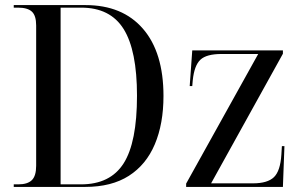

<svg xmlns="http://www.w3.org/2000/svg" viewBox="-20 -734 1187 754"><path d="M34 0V-10H52Q88 -10 105 -26.5Q122 -43 122 -83V-634Q122 -673 105 -688.5Q88 -704 51 -704H34V-714H316Q461 -714 541.5 -621Q622 -528 622 -357Q622 -248 588 -167.5Q554 -87 486 -43.5Q418 0 315 0ZM298 -10Q413 -10 465.5 -92.5Q518 -175 518 -358Q518 -536 465.5 -620Q413 -704 299 -704H218V-10ZM711 0V-13L994 -522H850Q791 -522 767 -499.5Q743 -477 737 -419L735 -396H725L735 -536H1091V-523L809 -14H973Q1031 -14 1056 -38.5Q1081 -63 1085 -127L1087 -160H1097L1091 0Z"/></svg>

Font: Noto Serif Display SemiCondensed
Style: Regular
Weight: 400
Width: 4
Designer: Monotype Design Team
Foundry: Monotype Imaging Inc.
Version: Version 2.009